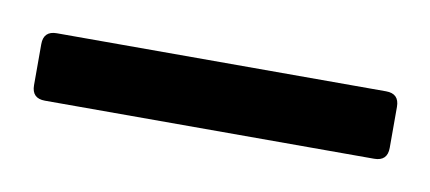

<svg xmlns="http://www.w3.org/2000/svg" viewBox="-26 -691 320 143"><g transform="rotate(10 134.5 -619.5)"><path d="M0 -604V-635Q0 -645 10 -645H259Q269 -645 269 -635V-604Q269 -594 259 -594H10Q0 -594 0 -604Z"/></g></svg>

Font: Barlow
Style: Regular
Weight: 400
Designer: Jeremy Tribby
Foundry: Tribby Type
Version: Version 1.408;December 10, 2018;FontCreator 11.5.0.2430 64-b